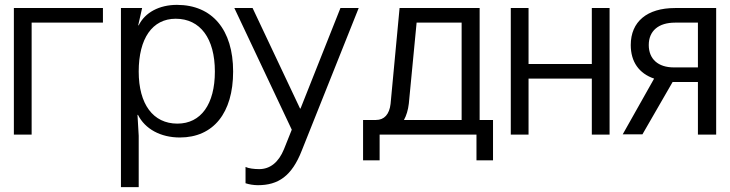

<svg xmlns="http://www.w3.org/2000/svg" viewBox="-20 -553 2999 789"><path d="M110 0V-460H403V-520H37V0Z M707 -533C635 -533 576 -502 550 -449H548L564 -520H477V216H550V5L545 -81H547C576 -23 640 12 719 12C857 12 938 -89 938 -259C938 -431 852 -533 707 -533ZM550 -259C550 -395 606 -476 702 -476C803 -476 863 -395 863 -259C863 -125 806 -45 709 -45C609 -45 550 -125 550 -259Z M1220 66 1454 -520H1379L1215 -107H1213L1018 -520H943L1179 -20L1147 60C1125 114 1090 142 1045 142C1024 142 1001 139 989 133V200C1004 205 1023 208 1040 208C1123 208 1179 171 1220 66Z M1951 -520H1622L1585 -126C1580 -83 1559 -60 1525 -60H1472V106H1540V0H1938V106H2006V-60H1951ZM1640 -60C1650 -78 1657 -101 1660 -127L1692 -460H1877V-60Z M2152 0V-230H2412V0H2485V-520H2412V-290H2152V-520H2079V0Z M2848 0H2923V-520H2754C2639 -520 2572 -464 2572 -368C2572 -299 2606 -251 2668 -230L2539 -1H2620L2744 -216H2848ZM2646 -368C2646 -426 2686 -460 2754 -460H2848V-276H2749C2685 -276 2646 -310 2646 -368Z"/></svg>

Font: Non Bureau Light
Style: Regular
Weight: 300
Designer: Jona Saucedo
Foundry: Non Foundry
Version: Version 1.000;FEAKit 1.0